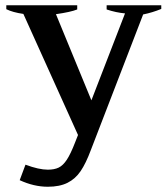

<svg xmlns="http://www.w3.org/2000/svg" viewBox="-20 -518 640 731"><path d="M594 -498V-484Q560 -470 525 -463L326 53Q307 104 287 133.5Q267 163 237 178Q207 193 162 193Q109 193 55 168L77 109Q128 128 162 128Q187 128 203.5 120Q220 112 234.5 90Q249 68 266 24L277 -4L69 -465Q28 -471 4 -483V-498H274V-482Q249 -472 193 -464L328 -136L456 -467Q422 -470 386 -482V-498Z"/></svg>

Font: Trirong SemiBold
Style: Regular
Weight: 600
Designer: Katatrad Team
Foundry: CadsonDemak
Version: Version 1.000